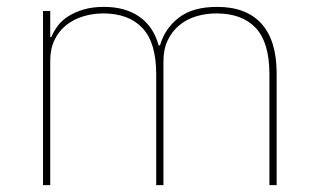

<svg xmlns="http://www.w3.org/2000/svg" viewBox="-20 -538 919 558"><path d="M105 0V-506H126V-430H129Q136 -447 148 -463Q160 -479 179 -491Q198 -503 223.5 -510.5Q249 -518 282 -518Q344 -518 385 -489.5Q426 -461 441 -406H445Q459 -455 499.5 -486.5Q540 -518 611 -518Q696 -518 740 -469Q784 -420 784 -325V0H763V-322Q763 -414 723.5 -456.5Q684 -499 609 -499Q578 -499 550 -490.5Q522 -482 501 -464.5Q480 -447 467.5 -421Q455 -395 455 -360V0H434V-322Q434 -414 394 -456.5Q354 -499 280 -499Q250 -499 222 -490.5Q194 -482 172.5 -465Q151 -448 138.5 -422Q126 -396 126 -362V0Z"/></svg>

Font: IBM Plex Sans Thai Thin
Style: Regular
Weight: 100
Designer: Mike Abbink, Paul van der Laan, Pieter van Rosmalen, Ben Mitchell, Mark Frömberg
Foundry: Bold Monday
Version: Version 1.1